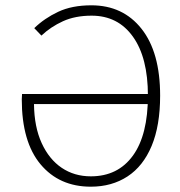

<svg xmlns="http://www.w3.org/2000/svg" viewBox="-20 -691 679 723"><path d="M322 12Q203 12 132.5 -72.5Q62 -157 62 -317Q62 -322 62.5 -327Q63 -332 63 -337H545V-299H108Q109 -213 137 -152Q165 -91 212.5 -59Q260 -27 322 -27Q424 -27 480.5 -105Q537 -183 537 -331Q537 -474 480.5 -553Q424 -632 325 -632Q263 -632 217 -611Q171 -590 136 -557L109 -585Q147 -622 199 -646.5Q251 -671 324 -671Q443 -671 513 -582.5Q583 -494 583 -331Q583 -218 551 -141.5Q519 -65 460 -26.5Q401 12 322 12Z"/></svg>

Font: Source Sans 3 Light
Style: Regular
Weight: 300
Designer: Paul D. Hunt
Foundry: Adobe
Version: Version 3.052;hotconv 1.1.0;makeotfexe 2.6.0